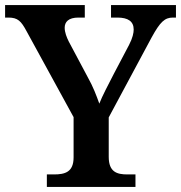

<svg xmlns="http://www.w3.org/2000/svg" viewBox="-22 -734 711 754"><path d="M162 0H510V-49H478C438 -49 405 -58 405 -118V-273L574 -588C607 -648 625 -665 657 -665H669V-714H414V-665H439C481 -665 503 -650 503 -618C503 -605 499 -585 485 -558L425 -444C403 -401 380 -358 368 -327C357 -358 344 -393 322 -432L248 -571C240 -587 232 -607 232 -625C232 -648 247 -665 286 -665H311V-714H-2V-665H11C48 -665 61 -651 82 -612L267 -274V-116C267 -58 233 -49 190 -49H162Z"/></svg>

Font: Noto Serif Georgian SemiBold
Style: Regular
Weight: 600
Designer: Monotype Design Team, Akaki Razmadze
Foundry: Google LLC
Version: Version 2.003